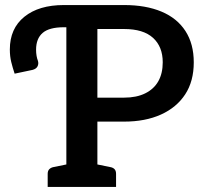

<svg xmlns="http://www.w3.org/2000/svg" viewBox="-20 -741 811 761"><path d="M243 0V-721H472Q558 -721 620 -695Q682 -669 715 -618Q748 -567 748 -494Q748 -419 714 -367Q680 -315 618 -287Q556 -259 472 -259H366V0ZM366 -354H472Q521 -354 555.5 -371Q590 -388 607.5 -419Q625 -450 625 -494Q625 -556 586.5 -591Q548 -626 472 -626H366ZM169 0V-52Q169 -64 175.5 -70.5Q182 -77 193 -79L257 -92L269 0ZM340 0 352 -92 416 -79Q428 -77 434 -70.5Q440 -64 440 -52V0ZM38 -449Q30 -473 24.5 -495.5Q19 -518 19 -545Q19 -628 76.5 -674.5Q134 -721 233 -721H243V-633H233Q175 -633 149 -610.5Q123 -588 123 -544Q123 -531 125 -519.5Q127 -508 130 -501Q134 -489 129 -478.5Q124 -468 109 -464Z"/></svg>

Font: Aleo SemiBold
Style: Regular
Weight: 600
Designer: Alessio Laiso
Foundry: Alessio Laiso
Version: Version 2.001;gftools[0.9.29]